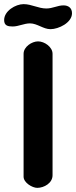

<svg xmlns="http://www.w3.org/2000/svg" viewBox="-41 -907 368 928"><path d="M143 -707C113 -707 73 -681 73 -647V-53C73 -24 115 1 139 1C172 1 213 -22 213 -60V-647C213 -680 174 -707 143 -707ZM104 -794C139 -794 168 -766 203 -766C242 -766 307 -797 307 -843C307 -869 289 -881 266 -881C237 -881 214 -866 183 -866C144 -866 112 -887 73 -887C34 -887 -21 -854 -21 -810C-21 -783 -3 -779 20 -779C49 -779 75 -794 104 -794Z"/></svg>

Font: Asimov Print
Style: Regular
Weight: 500
Designer: Google
Version: Version 2.000980: 2014